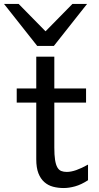

<svg xmlns="http://www.w3.org/2000/svg" viewBox="-69 -928 497 960"><path d="M14.6 -485.8H112.3V-644.5H202.6V-485.8H361.3V-415H202.6V-190.4Q202.6 -152.8 206.3 -128.9Q210 -105 217.5 -91.6Q225.1 -78.1 236.8 -73.2Q248.5 -68.4 265.1 -68.4Q286.1 -68.4 312.5 -77.6Q338.9 -86.9 371.1 -105V-26.9Q337.4 -4.9 306.6 3.7Q275.9 12.2 250 12.2Q221.2 12.2 196.3 5.6Q171.4 -1 152.6 -17.6Q133.8 -34.2 123 -61.8Q112.3 -89.4 112.3 -131.8V-415H14.6ZM24.4 -908.2 158.7 -771.5 293 -908.2H366.2L200.2 -698.2H117.2L-48.8 -908.2Z"/></svg>

Font: Andika Afr
Style: Regular
Weight: 400
Designer: Victor Gaultney, Annie Olsen, Julie Remington, Don Collingsworth, Eric Hays, Becca Hirsbrunner
Foundry: SIL International
Version: Version 5.000